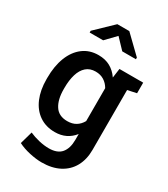

<svg xmlns="http://www.w3.org/2000/svg" viewBox="-232 -868 1042 1188"><g transform="rotate(30 288.5 -274.5)"><path d="M265.6 213.4Q226.6 213.4 179 202.9Q131.3 192.4 95.2 173.8L120.6 84Q151.9 98.1 189.5 106.9Q227.1 115.7 260.7 115.7Q321.3 115.7 349.4 82.3Q377.4 48.8 377.4 -12.2V-53.7Q353 -22.5 319.3 -6.1Q285.6 10.3 242.2 10.3Q177.7 10.3 131.1 -22Q84.5 -54.2 59.8 -112.3Q35.2 -170.4 35.2 -247.1V-257.3Q35.2 -341.8 59.8 -404.8Q84.5 -467.8 130.6 -502.9Q176.8 -538.1 240.7 -538.1Q289.1 -538.1 324.7 -518.3Q360.4 -498.5 385.3 -461.9L394.5 -528.3H500.5V-11.7Q500.5 57.1 472.7 107.7Q444.8 158.2 392.1 185.8Q339.4 213.4 265.6 213.4ZM275.4 -86.9Q311 -86.9 336.2 -102.1Q361.3 -117.2 377.4 -146V-381.3Q361.3 -409.2 335.9 -425Q310.5 -440.9 275.9 -440.9Q235.4 -440.9 209.2 -417.7Q183.1 -394.5 170.7 -353.3Q158.2 -312 158.2 -257.3V-247.1Q158.2 -173.8 186.3 -130.4Q214.4 -86.9 275.4 -86.9ZM483.9 -435.5 432.1 -528.3H564V-452.6ZM122.1 -631.3V-644L244.6 -761.7H330.1L452.6 -643.1V-631.3H355L287.1 -702.6L218.3 -631.3Z"/></g></svg>

Font: Roboto Slab LO Medium
Style: Regular
Weight: 500
Designer: Google
Version: Version 2.000